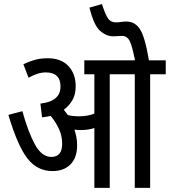

<svg xmlns="http://www.w3.org/2000/svg" viewBox="-20 -916 828 936"><path d="M515 -554H637V0H712V-554H788V-622H706Q687 -736 662.5 -773.5Q638 -811 597 -811Q582 -811 570.5 -809Q559 -807 545 -807Q520 -807 507 -825.5Q494 -844 477 -896L416 -879Q438 -791 468.5 -765Q499 -739 532 -739Q543 -739 554 -740Q565 -741 575 -741Q600 -741 612.5 -715.5Q625 -690 638 -622H391V-554H440V-362Q407 -349 364 -349Q335 -349 311 -355Q301 -369 291 -381Q317 -400 333 -428Q349 -456 349 -495Q349 -556 313.5 -594Q278 -632 213 -632Q178 -632 151 -624.5Q124 -617 94 -603L119 -537Q165 -563 203 -563Q275 -563 275 -494Q275 -422 177 -411L185 -344Q207 -346 227 -351Q250 -324 266.5 -289.5Q283 -255 283 -215Q283 -151 230 -151Q184 -151 151 -210.5Q118 -270 89 -374L21 -356Q65 -207 113 -144.5Q161 -82 236 -82Q291 -82 323.5 -114.5Q356 -147 356 -208Q356 -231 352 -249.5Q348 -268 343 -284Q360 -282 374 -282Q411 -282 440 -292V0H515Z"/></svg>

Font: Noto Sans Devanagari Extra Condensed
Style: Regular
Weight: 400
Width: 2
Designer: Monotype Design Team
Foundry: Monotype Imaging Inc.
Version: 1.000